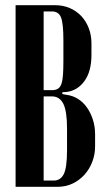

<svg xmlns="http://www.w3.org/2000/svg" viewBox="-20 -719 406 739"><path d="M332 -508Q332 -444 305 -407Q278 -370 236 -365L220 -364V-357L236 -354Q260 -351 280 -338.5Q300 -326 314.5 -305.5Q329 -285 337.5 -258.5Q346 -232 346 -202V-155Q346 -125 335.5 -97Q325 -69 306 -47.5Q287 -26 260.5 -13Q234 0 202 0H40V-699H192Q223 -699 248.5 -688Q274 -677 292.5 -657.5Q311 -638 321.5 -611Q332 -584 332 -552ZM180 -372Q194 -372 203 -377.5Q212 -383 216.5 -396.5Q221 -410 222.5 -431.5Q224 -453 224 -485V-564Q224 -628 215 -651.5Q206 -675 180 -675H148V-372ZM238 -224Q238 -292 223.5 -320Q209 -348 180 -348H148V-24H187Q213 -24 225.5 -49Q238 -74 238 -141Z"/></svg>

Font: Moniqa Extra Bold Narrow Heading
Style: Regular
Weight: 800
Width: 4
Designer: Rajesh Rajput
Foundry: Rajesh Rajput
Version: Version 1.000;December 15, 2022;FontCreator 14.0.0.2794 32-b